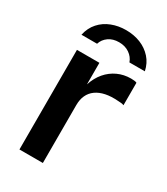

<svg xmlns="http://www.w3.org/2000/svg" viewBox="-177 -784 751 863"><g transform="rotate(30 199.0 -352.0)"><path d="M69 0V-517H185.5V-405Q198 -443.5 221.2 -470.8Q244.5 -498 276 -512.5Q307.5 -527 344.5 -527Q353.5 -527 362 -526Q370.5 -525 374.5 -522.5V-406Q369 -408.5 360.2 -409.5Q351.5 -410.5 345 -410.5Q307.5 -413.5 278.8 -407.5Q250 -401.5 230.2 -387.2Q210.5 -373 200.5 -351.2Q190.5 -329.5 190.5 -300.5V0ZM381.5 -586Q373.5 -624 349.8 -650.5Q326 -677 291.8 -690.8Q257.5 -704.5 216.5 -704.5Q177 -704.5 142.8 -691.2Q108.5 -678 84.8 -651.5Q61 -625 52.5 -586H133.5Q141 -610.5 162.8 -626Q184.5 -641.5 216.5 -641.5Q248 -641.5 270.5 -626Q293 -610.5 301.5 -586Z"/></g></svg>

Font: Public Sans SemiBold
Style: Regular
Weight: 600
Designer: The Public Sans Project Authors: Dan O. Williams and USWDS (Libre Franklin designed by Pablo Impallari and Rodrigo Fuenz
Version: Version 1.007